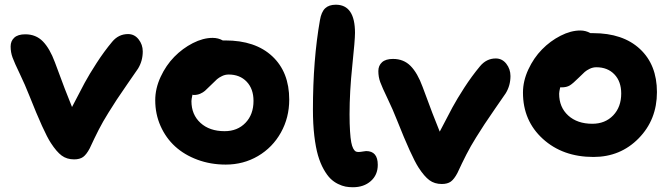

<svg xmlns="http://www.w3.org/2000/svg" viewBox="-20 -703 2837 811"><path d="M293 -29.8Q262.2 -29.8 240.5 -45.9Q218.8 -62 194.8 -99.1Q165.5 -143.6 104 -298.8Q85.9 -344.7 63.5 -391.4Q41 -438 33 -460Q24.9 -481.9 24.9 -506.8Q24.9 -529.8 40.3 -543.9Q55.7 -558.1 86.9 -558.1Q131.8 -558.1 161.1 -528.1Q190.4 -498 211.9 -439.9Q258.8 -312 284.2 -251Q318.4 -317.4 337.6 -353Q356.9 -388.7 388.2 -437Q419.4 -485.4 454.1 -526.9Q481 -559.1 521 -559.1Q547.9 -559.1 565.4 -536.9Q583 -514.6 583 -485.8Q583 -445.8 563 -413.1Q550.8 -395.5 517.8 -347.7Q484.9 -299.8 473.1 -282Q461.4 -264.2 438 -226.8Q414.6 -189.5 396.7 -154.5Q378.9 -119.6 358.9 -76.2Q345.2 -50.3 331.1 -40Q316.9 -29.8 293 -29.8Z M933.6 -7.8Q869.6 -7.8 814.2 -28.3Q758.8 -48.8 719.7 -84.5Q680.7 -120.1 658.2 -170.7Q635.7 -221.2 635.7 -279.8Q635.7 -329.1 658.4 -378.2Q681.2 -427.2 716.1 -462.9Q751 -498.5 794.4 -520.8Q837.9 -543 877.9 -543Q901.9 -543 920.9 -532.2H931.6Q1058.6 -532.2 1130.1 -465.3Q1201.7 -398.4 1201.7 -282.2Q1201.7 -206.1 1166.5 -143.1Q1131.3 -80.1 1069.8 -43.9Q1008.3 -7.8 933.6 -7.8ZM788.6 -275.9Q788.6 -218.8 826.9 -183.8Q865.2 -148.9 928.7 -148.9Q982.9 -148.9 1016.8 -184.1Q1050.8 -219.2 1050.8 -276.9Q1050.8 -327.6 1022 -357.9Q993.2 -388.2 945.8 -388.2Q931.2 -388.2 918 -381.8Q904.8 -375.5 896.7 -368.4Q888.7 -361.3 871.6 -344.2Q853.5 -326.2 845.7 -319.3Q837.9 -312.5 825.7 -307.1Q813.5 -301.8 798.8 -301.8Q795.9 -301.8 793 -303.2Q788.6 -283.2 788.6 -275.9Z M1470.7 87.9Q1454.1 87.9 1439.7 85.2Q1425.3 82.5 1407.7 74Q1390.1 65.4 1375.7 51.3Q1361.3 37.1 1347.2 12Q1333 -13.2 1323.2 -46.6Q1313.5 -80.1 1307.6 -129.6Q1301.8 -179.2 1301.8 -240.2Q1301.8 -450.2 1331.5 -618.2Q1337.4 -652.8 1353.5 -668Q1369.6 -683.1 1398.4 -683.1Q1479.5 -683.1 1479.5 -564Q1479.5 -534.2 1468 -424.8Q1456.5 -315.4 1456.5 -220.2Q1456.5 -178.7 1458.5 -148.9Q1460.4 -119.1 1463.6 -102.3Q1466.8 -85.4 1471.9 -75.9Q1477.1 -66.4 1481.9 -63.7Q1486.8 -61 1493.7 -61Q1502.4 -61 1512.5 -63Q1522.5 -64.9 1526.4 -64.9Q1575.7 -64.9 1575.7 -6.8Q1575.7 36.1 1546.1 62Q1516.6 87.9 1470.7 87.9Z M1846.2 74.2Q1815.4 74.2 1793.7 58.1Q1772 42 1748 4.9Q1717.8 -42 1657.2 -194.8Q1639.2 -240.7 1616.7 -287.4Q1594.2 -334 1586.2 -356Q1578.1 -377.9 1578.1 -402.8Q1578.1 -425.8 1593.5 -439.9Q1608.9 -454.1 1640.1 -454.1Q1685.1 -454.1 1714.4 -424.3Q1743.7 -394.5 1765.1 -335.9Q1812 -208 1837.4 -147Q1871.6 -213.4 1890.9 -249Q1910.2 -284.7 1941.4 -333Q1972.7 -381.3 2007.3 -422.9Q2034.7 -456.1 2074.2 -456.1Q2101.1 -456.1 2118.7 -433.6Q2136.2 -411.1 2136.2 -381.8Q2136.2 -341.8 2116.2 -309.1Q2104 -291.5 2071 -243.7Q2038.1 -195.8 2026.4 -178Q2014.6 -160.2 1991.2 -122.8Q1967.8 -85.4 1950 -50.5Q1932.1 -15.6 1912.1 27.8Q1898.4 53.7 1884.3 64Q1870.1 74.2 1846.2 74.2Z M2486.8 -40Q2356.9 -40 2272.9 -116.5Q2189 -192.9 2189 -312Q2189 -360.8 2211.7 -409.7Q2234.4 -458.5 2269.3 -494.1Q2304.2 -529.8 2347.7 -552Q2391.1 -574.2 2431.2 -574.2Q2454.1 -574.2 2474.1 -563H2484.9Q2611.3 -563 2683.1 -496.1Q2754.9 -429.2 2754.9 -314Q2754.9 -197.3 2677.7 -118.7Q2600.6 -40 2486.8 -40ZM2341.8 -307.1Q2341.8 -250 2380.1 -215.1Q2418.5 -180.2 2481.9 -180.2Q2536.1 -180.2 2570.1 -215.6Q2604 -251 2604 -308.1Q2604 -358.9 2575.2 -388.9Q2546.4 -418.9 2499 -418.9Q2484.4 -418.9 2471.2 -412.6Q2458 -406.2 2450 -399.2Q2441.9 -392.1 2424.8 -375Q2400.4 -350.6 2387 -342.3Q2373.5 -334 2352.1 -334H2346.2Q2341.8 -314.5 2341.8 -307.1Z"/></svg>

Font: Shantell Sans Bouncy
Style: Bold
Weight: 700
Designer: Stephen Nixon, Anya Danilova, Shantell Martin
Foundry: Arrow Type
Version: Version 1.006;[9816181b4]